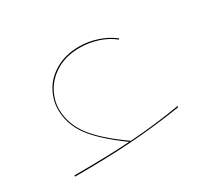

<svg xmlns="http://www.w3.org/2000/svg" viewBox="-78 -443 609 562"><g transform="rotate(-30 226.5 -162.0)"><path d="M398 -25Q308 -11 226 -5.5Q144 0 35 0V-4Q151 -4 223 -9Q149 -63 119.5 -104.5Q90 -146 90 -194Q90 -226 106.5 -256Q123 -286 156.5 -305Q190 -324 236 -324Q266 -324 296 -314Q326 -304 349 -286L347 -283Q325 -301 295.5 -310.5Q266 -320 236 -320Q190 -320 158 -301.5Q126 -283 109.5 -254Q93 -225 93 -194Q93 -146 123.5 -104Q154 -62 229 -9Q316 -15 398 -29Z"/></g></svg>

Font: FiraGO Four
Style: Regular
Weight: 100
Designer: bBox Type
Foundry: bBox Type GmbH
Version: Version 1.001